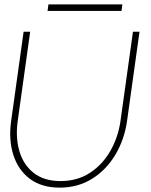

<svg xmlns="http://www.w3.org/2000/svg" viewBox="-20 -845 690 878"><path d="M253 13Q169 13 115.5 -28Q62 -69 40.5 -138.2Q19 -207.5 31 -292L88 -700H118L61 -292Q50.5 -217 68.5 -154.5Q86.5 -92 133.8 -54.5Q181 -17 257 -17Q334 -17 391.8 -55Q449.5 -93 485 -155.5Q520.5 -218 531 -292L588 -700H618L561 -292Q549 -207.5 508 -138.2Q467 -69 402 -28Q337 13 253 13ZM201.5 -825H539.5L535.5 -795H197.5Z"/></svg>

Font: Urbanist Thin
Style: Italic
Weight: 100
Italic angle: -8°
Designer: Corey Hu
Foundry: Corey Hu
Version: Version 1.321; ttfautohint (v1.8.4.7-5d5b)